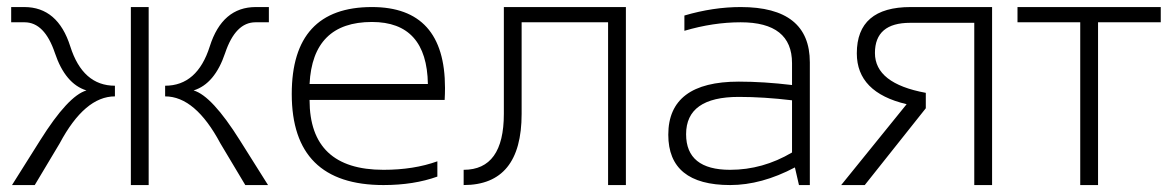

<svg xmlns="http://www.w3.org/2000/svg" viewBox="-20 -533 3363 553"><path d="M14.6 0 95.7 -128.9Q176.3 -257.3 229 -272.5Q168 -291.5 138.2 -380.1Q108.4 -468.8 50.8 -468.8H12.2V-512.7H49.8Q146.5 -512.7 182.4 -399.4Q218.3 -286.1 311 -286.1V-255.4Q224.1 -255.4 151.9 -120.1L80.1 0ZM408.2 -512.7V0H356.9V-512.7ZM686.5 0 614.7 -120.1Q542.5 -255.4 455.6 -255.4V-286.1Q548.3 -286.1 584.2 -399.4Q620.1 -512.7 716.8 -512.7H754.4V-468.8H715.8Q658.2 -468.8 628.4 -380.1Q598.6 -291.5 537.6 -272.5Q590.3 -257.3 670.9 -128.9L752 0Z M1051.3 -512.7Q1261.7 -512.7 1261.7 -279.8Q1261.7 -263.2 1260.7 -245.1H871.6Q871.6 -43.9 1084.5 -43.9Q1171.9 -43.9 1239.7 -68.4V-24.4Q1171.9 0 1084.5 0Q820.3 0 820.3 -262.2Q820.3 -512.7 1051.3 -512.7ZM871.6 -291H1212.4Q1209.5 -469.7 1051.3 -469.7Q880.4 -469.7 871.6 -291Z M1315.4 -43.9Q1431.2 -43.9 1431.2 -205.1V-512.7H1782.7V0H1731.4V-468.8H1482.4V-205.1Q1482.4 0 1315.4 0Z M1904.8 -145Q1904.8 -297.9 2107.9 -297.9Q2179.7 -297.9 2261.2 -288.1V-351.1Q2261.2 -468.8 2113.3 -468.8Q2034.2 -468.8 1951.2 -444.3V-488.3Q2034.2 -512.7 2113.3 -512.7Q2312.5 -512.7 2312.5 -353.5V0H2281.2L2269.5 -50.8Q2173.3 0 2083 0Q1904.8 0 1904.8 -145ZM2107.9 -253.9Q1956.1 -253.9 1956.1 -146.5Q1956.1 -43.9 2083 -43.9Q2176.8 -43.9 2261.2 -93.8V-244.1Q2179.7 -253.9 2107.9 -253.9Z M2786.1 0V-467.3H2601.6Q2500 -467.3 2500 -380.4Q2500 -292.5 2646.5 -265.6V-221.2L2470.7 0H2402.8L2591.3 -232.9Q2447.8 -266.6 2447.8 -379.4Q2447.8 -512.7 2603 -512.7H2837.4V0Z M3323.2 -512.7V-468.8H3142.6V0H3091.3V-468.8H2910.6V-512.7Z"/></svg>

Font: Voltera Light
Style: Light
Weight: 300
Designer: Bernd Montag
Version: Version 1.301